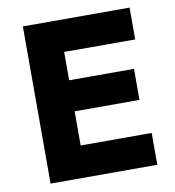

<svg xmlns="http://www.w3.org/2000/svg" viewBox="-77 -744 738 812"><g transform="rotate(-10 291.5 -337.5)"><path d="M533.3 0H75V-675H533.3V-538.3H228.3V-416.7H506.7V-283.3H228.3V-136.7H533.3Z"/></g></svg>

Font: Funnel Sans ExtraBold
Style: Regular
Weight: 800
Version: Version 1.000; Beta; Release 5; Build 24; ttfautohint (v1.8.